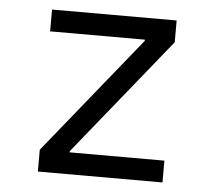

<svg xmlns="http://www.w3.org/2000/svg" viewBox="-43 -567 686 614"><g transform="rotate(5 300.0 -260.0)"><path d="M100 0V-70L404 -446V-450H100V-520H500V-450L196 -74V-70H500V0Z"/></g></svg>

Font: M PLUS Code Latin 60
Style: Regular
Weight: 400
Width: 7
Monospace: yes
Designer: Coji Morishita
Foundry: UNDERFOREST DESIGN
Version: Version 1.005; ttfautohint (v1.8.3)